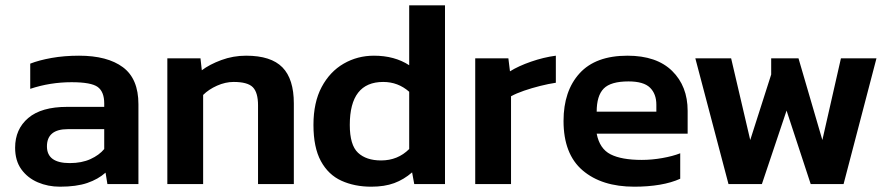

<svg xmlns="http://www.w3.org/2000/svg" viewBox="-20 -694 3362 724"><path d="M206 10Q161 10 122.5 -6.5Q84 -23 60.5 -55.5Q37 -88 37 -137Q37 -207 86.5 -249Q136 -291 233 -291H373V-304Q373 -348 348.5 -366Q324 -384 250 -384Q169 -384 94 -359V-454Q127 -467 174.5 -475.5Q222 -484 278 -484Q385 -484 443.5 -440.5Q502 -397 502 -301V0H385L378 -43Q350 -18 309 -4Q268 10 206 10ZM243 -79Q288 -79 321 -94Q354 -109 373 -132V-207H236Q157 -207 157 -142Q157 -79 243 -79Z M611 0V-474H736L741 -429Q770 -451 814.5 -467.5Q859 -484 908 -484Q1002 -484 1045 -440Q1088 -396 1088 -304V0H953V-297Q953 -345 933.5 -365Q914 -385 861 -385Q830 -385 798.5 -371Q767 -357 746 -336V0Z M1380 10Q1317 10 1267.5 -12.5Q1218 -35 1190 -86.5Q1162 -138 1162 -223Q1162 -308 1193 -366Q1224 -424 1276 -454Q1328 -484 1390 -484Q1468 -484 1523 -448V-674H1658V0H1542L1534 -44Q1503 -17 1466.5 -3.5Q1430 10 1380 10ZM1417 -89Q1480 -89 1523 -132V-348Q1481 -385 1425 -385Q1299 -385 1299 -223Q1299 -147 1330 -118Q1361 -89 1417 -89Z M1772 0V-474H1897L1903 -425Q1935 -445 1982.5 -461.5Q2030 -478 2076 -484V-382Q2049 -378 2017 -370Q1985 -362 1956 -352Q1927 -342 1907 -331V0Z M2372 10Q2249 10 2177 -51.5Q2105 -113 2105 -238Q2105 -351 2165.5 -417.5Q2226 -484 2346 -484Q2456 -484 2514.5 -426.5Q2573 -369 2573 -276V-190H2230Q2241 -133 2282.5 -112Q2324 -91 2400 -91Q2438 -91 2477.5 -98Q2517 -105 2545 -116V-20Q2512 -5 2468 2.5Q2424 10 2372 10ZM2230 -273H2455V-299Q2455 -340 2431 -363.5Q2407 -387 2350 -387Q2283 -387 2256.5 -360Q2230 -333 2230 -273Z M2727 0 2602 -474H2737L2809 -166L2888 -413V-474H2991L3081 -166L3151 -474H3285L3161 0H3037L2946 -277L2853 0Z"/></svg>

Font: Kanit Medium
Style: Regular
Weight: 500
Designer: Katatrad Team
Foundry: CadsonDemak
Version: Version 2.000; ttfautohint (v1.8.3)